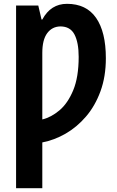

<svg xmlns="http://www.w3.org/2000/svg" viewBox="-20 -743 611 1003"><path d="M330 -723Q431 -723 482 -649.5Q533 -576 533 -439Q533 -343 505 -266.5Q477 -190 429.5 -134.5Q382 -79 323 -45Q264 -11 201 1V240H64V-714H180L197 -641H201Q245 -723 330 -723ZM295 -605Q252 -604 226.5 -569.5Q201 -535 201 -467V-119Q247 -130 290.5 -166.5Q334 -203 362.5 -271.5Q391 -340 391 -446Q391 -521 369 -563Q347 -605 295 -605Z"/></svg>

Font: Noto Sans ExtraCondensed
Style: Bold
Weight: 700
Width: 2
Designer: Monotype Design Team
Foundry: Monotype Imaging Inc.
Version: Version 2.013; ttfautohint (v1.8.4.7-5d5b)